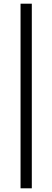

<svg xmlns="http://www.w3.org/2000/svg" viewBox="-20 -770 283 1040"><path d="M91.3 250V-750H152.3V250Z"/></svg>

Font: Varta Light Medium
Style: Regular
Weight: 500
Version: Version 1.004